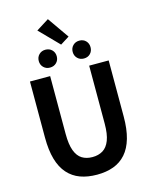

<svg xmlns="http://www.w3.org/2000/svg" viewBox="-160 -1234 1068 1350"><g transform="rotate(-15 374.0 -559.0)"><path d="M376 14Q307 14 254 -5.5Q201 -25 163.5 -67Q126 -109 107 -175Q88 -241 88 -333V-741H235V-320Q235 -243 252 -198Q269 -153 300.5 -133.5Q332 -114 376 -114Q420 -114 452 -133.5Q484 -153 501.5 -198Q519 -243 519 -320V-741H661V-333Q661 -241 642 -175Q623 -109 586 -67Q549 -25 496 -5.5Q443 14 376 14ZM250 -799Q222 -799 203.5 -817.5Q185 -836 185 -864Q185 -892 203.5 -910.5Q222 -929 250 -929Q279 -929 297.5 -910.5Q316 -892 316 -864Q316 -836 297.5 -817.5Q279 -799 250 -799ZM367 -935 231 -1074 323 -1132 432 -976ZM497 -799Q469 -799 450.5 -817.5Q432 -836 432 -864Q432 -892 450.5 -910.5Q469 -929 497 -929Q526 -929 544 -910.5Q562 -892 562 -864Q562 -836 544 -817.5Q526 -799 497 -799Z"/></g></svg>

Font: Noto Sans SC
Style: Bold
Weight: 700
Designer: Ryoko NISHIZUKA  (kana, bopomofo & ideographs); Paul D. Hunt (Latin, Greek & Cyrillic); Sandoll Communications , Soo-you
Foundry: Adobe
Version: Version 2.004-H2;hotconv 1.0.118;makeotfexe 2.5.65603